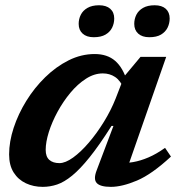

<svg xmlns="http://www.w3.org/2000/svg" viewBox="-20 -716 698 748"><path d="M357 -53.5 422 -225.5H414.5Q367 -150.5 329.5 -103.8Q292 -57 261 -31.8Q230 -6.5 202.5 2.8Q175 12 146.5 12Q110.5 12 80.8 -2Q51 -16 33.2 -44Q15.5 -72 15.5 -114.5Q15.5 -164 33.2 -218Q51 -272 82.5 -323Q114 -374 156.2 -415.2Q198.5 -456.5 247.5 -481Q296.5 -505.5 349 -505.5Q398 -505.5 428.8 -478.8Q459.5 -452 475.5 -398L464 -368.5Q449 -402.5 428.2 -416.2Q407.5 -430 380.5 -430Q347 -430 314.8 -409.2Q282.5 -388.5 254.2 -354.5Q226 -320.5 204.2 -280.5Q182.5 -240.5 170.2 -201.5Q158 -162.5 158 -132Q158 -105.5 172.2 -93Q186.5 -80.5 211.5 -80.5Q234.5 -80.5 264.8 -102.2Q295 -124 326.2 -160.5Q357.5 -197 385 -241.8Q412.5 -286.5 430.5 -332L464 -418.5L527.5 -494.5H627.5L468 -37.5L440.5 -81.5Q469.5 -79.5 498.5 -84.5Q527.5 -89.5 558.5 -102.8Q589.5 -116 623 -140L646 -106Q571.5 -37 513.5 -12.5Q455.5 12 412 12Q370.5 12 356.8 -3Q343 -18 357 -53.5ZM345 -571Q317.5 -571 302 -585Q286.5 -599 286.5 -623Q286.5 -642 294.8 -658.5Q303 -675 320.8 -685.2Q338.5 -695.5 366 -695.5Q394 -695.5 409.5 -681.8Q425 -668 425 -644Q425 -625 416.8 -608.2Q408.5 -591.5 391 -581.2Q373.5 -571 345 -571ZM561.5 -571Q534 -571 518.5 -585Q503 -599 503 -623Q503 -642 511.2 -658.5Q519.5 -675 537.2 -685.2Q555 -695.5 582.5 -695.5Q610.5 -695.5 625.8 -681.8Q641 -668 641 -644Q641 -625 632.8 -608.2Q624.5 -591.5 607.2 -581.2Q590 -571 561.5 -571Z"/></svg>

Font: Newsreader 9pt SemiBold
Style: Italic
Weight: 600
Italic angle: -17°
Designer: Hugues Gentile
Foundry: Production Type
Version: Version 1.003